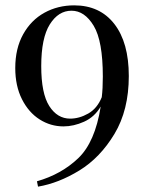

<svg xmlns="http://www.w3.org/2000/svg" viewBox="-20 -549 549 717"><path d="M461 -265Q461 -138 407.5 -49Q354 40 276.5 87.5Q199 135 122 148L118 128Q209 102 272 42Q335 -18 356 -151Q333 -112 294 -94.5Q255 -77 217 -77Q169 -77 128 -103Q87 -129 62 -178.5Q37 -228 37 -295Q37 -368 66.5 -421Q96 -474 146 -501.5Q196 -529 257 -529Q353 -529 407 -459.5Q461 -390 461 -265ZM360 -186Q364 -218 364 -263Q364 -396 330 -452.5Q296 -509 247 -509Q198 -509 166 -458Q134 -407 134 -302Q134 -200 164 -153Q194 -106 242 -106Q276 -106 309.5 -125Q343 -144 360 -186Z"/></svg>

Font: Playfair Display SC
Style: Regular
Weight: 400
Designer: Claus Eggers Sørensen
Foundry: Claus Eggers Sørensen
Version: Version 1.200; ttfautohint (v1.6)